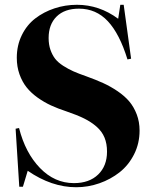

<svg xmlns="http://www.w3.org/2000/svg" viewBox="-20 -764 637 798"><path d="M296.9 14.2Q194.3 14.2 95.2 -54.2L75.2 12.2H60.1L44.9 -229L59.1 -231.9Q85.4 -128.4 146.2 -65.7Q207 -2.9 287.1 -2.9Q351.1 -2.9 387.9 -38.6Q424.8 -74.2 424.8 -133.8Q424.8 -167 414.3 -192.4Q403.8 -217.8 381.6 -237.3Q359.4 -256.8 329.8 -271.5Q300.3 -286.1 256.8 -300.8Q221.2 -312.5 192.4 -325.7Q163.6 -338.9 136.2 -358.4Q108.9 -377.9 90.6 -400.9Q72.3 -423.8 61 -455.3Q49.8 -486.8 49.8 -523.9Q49.8 -575.2 70.6 -617.7Q91.3 -660.2 126.5 -687.3Q161.6 -714.4 206.3 -729.2Q251 -744.1 299.8 -744.1Q392.6 -744.1 471.2 -686L480 -744.1H494.1L524.9 -520L509.8 -517.1Q477.1 -623.5 428.2 -675.8Q379.4 -728 308.1 -728Q248.5 -728 215.3 -695.3Q182.1 -662.6 182.1 -606Q182.1 -578.6 189.7 -556.9Q197.3 -535.2 209.2 -519.8Q221.2 -504.4 242.4 -490.7Q263.7 -477.1 285.2 -467.5Q306.6 -458 338.9 -446.8Q378.4 -432.6 408.9 -418.7Q439.5 -404.8 469 -384.8Q498.5 -364.7 517.6 -342Q536.6 -319.3 548.3 -288.6Q560.1 -257.8 560.1 -221.2Q560.1 -168 537.4 -122.8Q514.6 -77.6 477.3 -48.1Q439.9 -18.6 393.1 -2.2Q346.2 14.2 296.9 14.2Z"/></svg>

Font: Display Regular
Style: Bold
Weight: 700
Designer: Latin by Veronika Burian and Jose Scaglione. Greek by Irene Vlachou. Cyrillic by Vera Evstafieva.
Foundry: TypeTogether
Version: Version 3.002